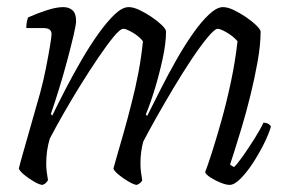

<svg xmlns="http://www.w3.org/2000/svg" viewBox="-20 -520 810 540"><path d="M100 0Q92 0 77 -8.5Q62 -17 48.5 -28Q35 -39 33 -46Q36 -59 45 -90.5Q54 -122 66.5 -166Q79 -210 93 -259Q102 -292 109 -327.5Q116 -363 120.5 -390Q125 -417 125 -424Q125 -441 103 -441H54Q54 -458 59 -471Q86 -483 112.5 -491.5Q139 -500 158 -500Q174 -500 184 -491Q194 -482 194 -461Q194 -451 187 -421Q180 -391 169.5 -351.5Q159 -312 146.5 -271.5Q134 -231 123 -199L127 -195Q144 -230 165 -270.5Q186 -311 209.5 -351.5Q233 -392 257 -425.5Q281 -459 302.5 -479.5Q324 -500 342 -500Q355 -500 372 -492Q389 -484 406 -472.5Q423 -461 434.5 -450Q446 -439 447 -432Q447 -399 437.5 -355Q428 -311 415 -268.5Q402 -226 390 -198L394 -194Q411 -228 432 -269.5Q453 -311 476 -351.5Q499 -392 522.5 -425.5Q546 -459 568 -479.5Q590 -500 607 -500Q620 -500 637 -492Q654 -484 671 -472.5Q688 -461 699.5 -450Q711 -439 713 -432Q713 -394 704.5 -346.5Q696 -299 684 -250.5Q672 -202 659.5 -160.5Q647 -119 638 -91Q629 -63 627 -57L638 -50Q647 -58 662.5 -80Q678 -102 694.5 -128Q711 -154 721 -175Q736 -175 742 -164Q736 -143 722 -115Q708 -87 691 -61Q674 -35 656.5 -17.5Q639 0 626 0Q616 0 601 -6Q586 -12 572.5 -20.5Q559 -29 557 -36Q562 -48 574.5 -86.5Q587 -125 602 -178Q617 -231 629.5 -290Q642 -349 648 -404Q636 -418 618 -428.5Q600 -439 592 -439Q584 -439 564 -415Q544 -391 519 -353.5Q494 -316 468 -272.5Q442 -229 419.5 -189Q397 -149 383 -122Q379 -108 377 -92Q375 -76 375 -60Q375 -48 376.5 -36Q378 -24 380 -13Q379 -10 375.5 -6.5Q372 -3 365 0Q358 0 343 -8.5Q328 -17 314.5 -28Q301 -39 299 -46Q301 -54 309 -81.5Q317 -109 328 -147.5Q339 -186 350 -230Q361 -272 369.5 -317Q378 -362 382 -404Q371 -418 353 -428.5Q335 -439 327 -439Q318 -439 299.5 -416.5Q281 -394 256.5 -358Q232 -322 206 -280Q180 -238 157.5 -198.5Q135 -159 120 -130Q110 -97 110 -60Q110 -48 111.5 -36Q113 -24 115 -13Q113 -10 110 -6.5Q107 -3 100 0Z"/></svg>

Font: Texturina 72pt 72pt ExtraLight
Style: Italic
Weight: 200
Italic angle: -11°
Designer: Guillermo Torres Carreño
Foundry: Omnibus-Type
Version: Version 1.002; ttfautohint (v1.8.3)